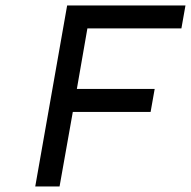

<svg xmlns="http://www.w3.org/2000/svg" viewBox="-20 -674 690 694"><path d="M257.8 -352.5 295.9 -571.3H635.7L650.4 -654.3H222.7L107.4 0H195.3L243.2 -269.5H524.4L539.1 -352.5Z"/></svg>

Font: Sen-gleads
Style: Italic
Weight: 400
Designer: Kosal Sen, Philatype
Foundry: Philatype
Version: Version 1.004; ttfautohint (v1.8.3)